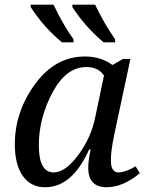

<svg xmlns="http://www.w3.org/2000/svg" viewBox="-20 -786 619 816"><path d="M365.2 -150.9H358.9Q287.1 9.8 171.9 9.8Q110.8 9.8 76.9 -38.3Q43 -86.4 43 -172.9Q43 -310.5 128.7 -428.2Q214.4 -545.9 340.8 -545.9Q408.7 -545.9 458 -509.8L502 -535.2H534.2L465.8 -214.8Q451.2 -146 451.2 -104Q451.2 -53.2 483.9 -53.2Q512.2 -53.2 556.2 -79.1L574.2 -49.8Q502.4 9.8 433.1 9.8Q355 9.8 355 -73.2Q355 -105 365.2 -150.9ZM421.9 -464.8Q398.9 -501 346.2 -501Q260.7 -501 202.9 -392.3Q145 -283.7 145 -168.9Q145 -53.2 208 -53.2Q257.8 -53.2 312.5 -127Q367.2 -200.7 384.8 -288.1ZM469.2 -606H420.4Q342.3 -671.4 287.6 -755.9V-766.1H384.3Q423.3 -684.1 469.2 -619.1ZM292.5 -606H243.2Q165 -671.4 110.4 -755.9V-766.1H207.5Q250 -676.8 292.5 -619.1Z"/></svg>

Font: Droid Serif
Style: Italic
Weight: 400
Italic angle: -12°
Designer: Monotype Design team
Foundry: Monotype Imaging Inc.
Version: Version 1.03